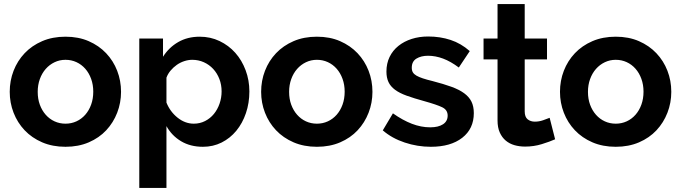

<svg xmlns="http://www.w3.org/2000/svg" viewBox="-20 -714 3360 947"><path d="M303 10Q239 10 188 -12Q137 -34 101.5 -71.5Q66 -109 47 -158Q28 -207 28 -261Q28 -316 47 -365Q66 -414 101.5 -451.5Q137 -489 188 -511Q239 -533 303 -533Q367 -533 417.5 -511Q468 -489 503.5 -451.5Q539 -414 558 -365Q577 -316 577 -261Q577 -207 558 -158Q539 -109 504 -71.5Q469 -34 418 -12Q367 10 303 10ZM166 -261Q166 -226 176.5 -197.5Q187 -169 205.5 -148Q224 -127 249 -115.5Q274 -104 303 -104Q332 -104 357 -115.5Q382 -127 400.5 -148Q419 -169 429.5 -198Q440 -227 440 -262Q440 -296 429.5 -325Q419 -354 400.5 -375Q382 -396 357 -407.5Q332 -419 303 -419Q274 -419 249 -407Q224 -395 205.5 -374Q187 -353 176.5 -324Q166 -295 166 -261Z M981 10Q919 10 873 -17.5Q827 -45 801 -92V213H667V-524H784V-434Q813 -480 859 -506.5Q905 -533 965 -533Q1018 -533 1063 -511.5Q1108 -490 1140.5 -453.5Q1173 -417 1191.5 -367.5Q1210 -318 1210 -263Q1210 -206 1193 -156Q1176 -106 1145.5 -69Q1115 -32 1073 -11Q1031 10 981 10ZM936 -104Q966 -104 991.5 -117Q1017 -130 1035 -152Q1053 -174 1063 -203Q1073 -232 1073 -263Q1073 -296 1062 -324.5Q1051 -353 1031.5 -374Q1012 -395 985.5 -407Q959 -419 928 -419Q909 -419 889 -412.5Q869 -406 852 -394Q835 -382 821.5 -366Q808 -350 801 -331V-208Q819 -163 856 -133.5Q893 -104 936 -104Z M1543 10Q1479 10 1428 -12Q1377 -34 1341.5 -71.5Q1306 -109 1287 -158Q1268 -207 1268 -261Q1268 -316 1287 -365Q1306 -414 1341.5 -451.5Q1377 -489 1428 -511Q1479 -533 1543 -533Q1607 -533 1657.5 -511Q1708 -489 1743.5 -451.5Q1779 -414 1798 -365Q1817 -316 1817 -261Q1817 -207 1798 -158Q1779 -109 1744 -71.5Q1709 -34 1658 -12Q1607 10 1543 10ZM1406 -261Q1406 -226 1416.5 -197.5Q1427 -169 1445.5 -148Q1464 -127 1489 -115.5Q1514 -104 1543 -104Q1572 -104 1597 -115.5Q1622 -127 1640.5 -148Q1659 -169 1669.5 -198Q1680 -227 1680 -262Q1680 -296 1669.5 -325Q1659 -354 1640.5 -375Q1622 -396 1597 -407.5Q1572 -419 1543 -419Q1514 -419 1489 -407Q1464 -395 1445.5 -374Q1427 -353 1416.5 -324Q1406 -295 1406 -261Z M2105 10Q2039 10 1976 -11Q1913 -32 1868 -71L1918 -155Q1966 -121 2011.5 -103.5Q2057 -86 2102 -86Q2142 -86 2165 -101Q2188 -116 2188 -144Q2188 -172 2161 -185Q2134 -198 2073 -215Q2022 -229 1986 -242Q1950 -255 1928 -271.5Q1906 -288 1896 -309.5Q1886 -331 1886 -361Q1886 -401 1901.5 -433Q1917 -465 1945 -487.5Q1973 -510 2010.5 -522Q2048 -534 2092 -534Q2151 -534 2202.5 -517Q2254 -500 2297 -462L2243 -381Q2203 -411 2165.5 -425Q2128 -439 2091 -439Q2057 -439 2034 -425Q2011 -411 2011 -380Q2011 -366 2016.5 -357Q2022 -348 2034 -341Q2046 -334 2065.5 -327.5Q2085 -321 2114 -314Q2168 -300 2206.5 -286Q2245 -272 2269.5 -254Q2294 -236 2305.5 -212.5Q2317 -189 2317 -156Q2317 -79 2260 -34.5Q2203 10 2105 10Z M2718 -27Q2691 -15 2652 -3Q2613 9 2570 9Q2542 9 2517.5 2Q2493 -5 2474.5 -20.5Q2456 -36 2445 -60.5Q2434 -85 2434 -120V-421H2365V-524H2434V-694H2568V-524H2678V-421H2568V-165Q2568 -137 2582.5 -125.5Q2597 -114 2618 -114Q2639 -114 2659 -121Q2679 -128 2691 -133Z M3017 10Q2953 10 2902 -12Q2851 -34 2815.5 -71.5Q2780 -109 2761 -158Q2742 -207 2742 -261Q2742 -316 2761 -365Q2780 -414 2815.5 -451.5Q2851 -489 2902 -511Q2953 -533 3017 -533Q3081 -533 3131.5 -511Q3182 -489 3217.5 -451.5Q3253 -414 3272 -365Q3291 -316 3291 -261Q3291 -207 3272 -158Q3253 -109 3218 -71.5Q3183 -34 3132 -12Q3081 10 3017 10ZM2880 -261Q2880 -226 2890.5 -197.5Q2901 -169 2919.5 -148Q2938 -127 2963 -115.5Q2988 -104 3017 -104Q3046 -104 3071 -115.5Q3096 -127 3114.5 -148Q3133 -169 3143.5 -198Q3154 -227 3154 -262Q3154 -296 3143.5 -325Q3133 -354 3114.5 -375Q3096 -396 3071 -407.5Q3046 -419 3017 -419Q2988 -419 2963 -407Q2938 -395 2919.5 -374Q2901 -353 2890.5 -324Q2880 -295 2880 -261Z"/></svg>

Font: PTCRaleway
Style: Bold
Weight: 700
Designer: Matt McInerney, Pablo Impallari, Rodrigo Fuenzalida
Foundry: Matt McInerney, Pablo Impallari, Rodrigo Fuenzalida
Version: Version 3.000g; ttfautohint (v1.5) -l 8 -r 28 -G 28 -x 14 -D